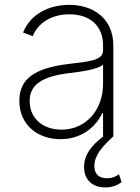

<svg xmlns="http://www.w3.org/2000/svg" viewBox="-20 -574 589 808"><path d="M234.4 11.7C321 11.7 382.1 -37.3 410.5 -98.4H413.7V0H415.1C361.5 40.1 333.8 80.3 333.8 128.2C333.8 185 371.1 214.8 423.3 214.8C451.7 214.8 473 206 491.8 192.8L480.8 159.4C466.3 169.7 451.3 176.1 430.4 176.1C396.7 176.1 377.1 159.4 377.1 124.6C377.1 80.6 409.8 43 456.7 0H457V-381C457 -500.4 368.3 -553.6 271.3 -553.6C187.1 -553.6 108.3 -515.6 77.1 -437.1L117.9 -421.9C139.2 -475.9 194.6 -513.8 272.4 -513.8C360.4 -513.8 413.7 -463.1 413.7 -383.9V-361.2C413.7 -319.2 352.6 -315 269.5 -305C123.9 -287.3 61.4 -241.1 61.4 -150.2C61.4 -46.5 140.3 11.7 234.4 11.7ZM238.6 -28.4C162.3 -28.4 104.8 -74.2 104.8 -148.8C104.8 -216.3 154.5 -252.5 273.8 -266.7C327.1 -272.7 391 -282.7 413.7 -301.5V-221.2C413.7 -110.4 340.9 -28.4 238.6 -28.4Z"/></svg>

Font: Karasuma Gothic
Style: Thin
Weight: 200
Designer: Rasmus Andersson / Ryoko Ishizuka
Foundry: rsms
Version: Version 1.00